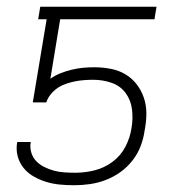

<svg xmlns="http://www.w3.org/2000/svg" viewBox="-20 -540 540 568"><path d="M200 8Q178 8 157 6Q136 4 116.5 -2Q97 -8 79.5 -18Q62 -28 49.5 -43.5Q37 -59 32 -79Q27 -99 31 -120H71Q68 -104 72.5 -89Q77 -74 87 -63.5Q97 -53 111 -46Q125 -39 140 -35Q155 -31 171 -30Q187 -29 204 -29Q231 -29 259.5 -36Q288 -43 312.5 -61Q337 -79 351 -106Q365 -133 369 -161Q374 -189 370.5 -216.5Q367 -244 351.5 -265Q336 -286 310 -295Q284 -304 256 -304Q243 -304 229.5 -303Q216 -302 203 -299.5Q190 -297 176.5 -292.5Q163 -288 151.5 -280.5Q140 -273 130.5 -261.5Q121 -250 117 -237H77L118 -483H93L99 -520H443L437 -483H158L129 -307Q143 -317 159.5 -323.5Q176 -330 193 -334Q210 -338 226 -339.5Q242 -341 259 -341Q283 -341 307 -336.5Q331 -332 350.5 -320.5Q370 -309 384 -291Q398 -273 405.5 -251Q413 -229 413 -204.5Q413 -180 408 -155Q405 -132 396.5 -109Q388 -86 372.5 -66Q357 -46 337 -31.5Q317 -17 294 -8Q271 1 247 4.5Q223 8 200 8Z"/></svg>

Font: Iosevka Term Curly XLt Obl
Style: Regular
Weight: 200
Italic angle: -9°
Designer: Belleve Invis
Foundry: Belleve Invis
Version: Version 32.3.0